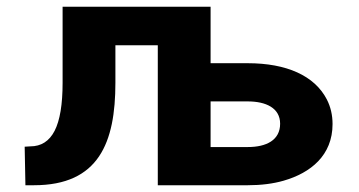

<svg xmlns="http://www.w3.org/2000/svg" viewBox="-20 -548 1063 568"><path d="M321.4 -303V-414H446.8V0H713C752.6 0 788 -4.5 819.2 -13.5C899 -36.5 963.8 -88.3 963.8 -181C963.8 -207.7 958.1 -232 946.8 -254C910.5 -324.2 827.6 -361 713 -361H603V-528H165.2V-303C165.2 -239 157.3 -191.7 141.6 -161C125.8 -130.3 101.8 -115 69.5 -115L53 -114L55.2 0H80.5C272.4 0 321.4 -126.3 321.4 -303ZM808.7 -182C808.7 -133.5 768.2 -113 713 -113H603V-248H713C766.4 -248 808.7 -228.7 808.7 -182Z"/></svg>

Font: Asimov
Style: Wid
Weight: 500
Designer: Google
Version: Version 2.000980; 2014